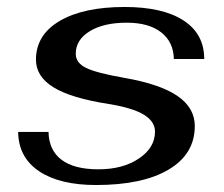

<svg xmlns="http://www.w3.org/2000/svg" viewBox="-20 -520 643 550"><path d="M32 -142H119Q120 -90 156 -62.5Q192 -35 262 -35Q332 -35 378 -66Q424 -97 424 -143Q424 -172 392 -191.5Q360 -211 292 -222Q183 -239 133 -270Q83 -301 83 -349Q83 -420 151 -460Q219 -500 337 -500Q446 -500 505.5 -461.5Q565 -423 565 -351H478Q477 -400 441.5 -427.5Q406 -455 343 -455Q277 -455 237 -430.5Q197 -406 197 -366Q197 -340 226.5 -325.5Q256 -311 336 -297Q439 -279 488.5 -245Q538 -211 538 -159Q538 -79 463.5 -34.5Q389 10 255 10Q151 10 92 -29.5Q33 -69 32 -142Z"/></svg>

Font: Fahkwang Medium
Style: Italic
Weight: 500
Italic angle: -10°
Version: Version 1.000; ttfautohint (v1.6)